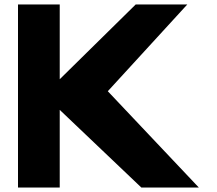

<svg xmlns="http://www.w3.org/2000/svg" viewBox="-20 -845 977 865"><path d="M875.9 0 465.7 -434 823.9 -825H591.5L249.1 -488V-825H61.1V0H249.1V-350L616.9 0Z"/></svg>

Font: Hussar
Style: BdSuprExt
Weight: 700
Foundry: Cannot Into Space Fonts
Version: Version 2.00